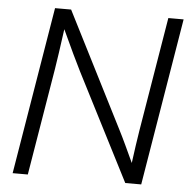

<svg xmlns="http://www.w3.org/2000/svg" viewBox="-52 -779 816 831"><g transform="rotate(5 356.0 -364.0)"><path d="M33.2 0 153.8 -727.5H223.6L477.1 -227.5Q490.2 -202.1 507.8 -164.6Q525.4 -127 543 -88.9Q547.9 -126 553.7 -166.3Q559.6 -206.5 563.5 -230.5L646 -727.5H712.4L591.8 0H522.5L285.2 -464.4Q271 -492.2 249.5 -537.6Q228 -583 201.7 -640.1Q193.8 -581.1 187.3 -537.1Q180.7 -493.2 176.3 -464.8L99.1 0Z"/></g></svg>

Font: Inter Display Light
Style: Italic
Weight: 300
Italic angle: -9.39999°
Designer: Rasmus Andersson
Foundry: rsms
Version: Version 4.000;git-a52131595